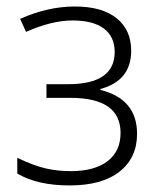

<svg xmlns="http://www.w3.org/2000/svg" viewBox="-20 -561 492 591"><path d="M351.1 -151.9Q351.1 -259.8 196.8 -259.8H123V-301.8H189Q333 -301.8 333 -400.9Q333 -448.2 299.8 -473.1Q266.6 -498 203.1 -498Q139.6 -498 60.1 -462.9L42 -502.9Q127 -541 210.4 -541Q293.9 -541 338.9 -504.9Q383.8 -468.8 383.8 -404.8Q383.8 -312.5 289.1 -287.1V-284.2Q401.9 -256.3 401.9 -148.9Q401.9 -75.2 347.9 -32.7Q293.9 9.8 194.3 9.8Q94.7 9.8 33.2 -26.9V-75.2Q83.5 -51.3 120.1 -42.7Q156.7 -34.2 198.2 -34.2Q270.5 -34.2 310.8 -64.7Q351.1 -95.2 351.1 -151.9Z"/></svg>

Font: OpenSans-Light
Style: Regular
Weight: 300
Foundry: Ascender Corporation
Version: Version 1.10